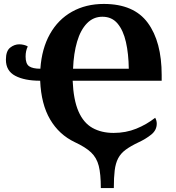

<svg xmlns="http://www.w3.org/2000/svg" viewBox="-20 -745 896 975"><path d="M492 210Q492 139 481.5 97.5Q471 56 442.5 29Q414 2 360 -23Q280 -61 234.5 -138.5Q189 -216 184 -335Q105 -335 57.5 -360Q10 -385 10 -442Q10 -486 31.5 -503Q53 -520 78 -520Q89 -520 101.5 -517Q114 -514 121 -509Q110 -487 110 -458Q110 -421 128 -408.5Q146 -396 185 -396Q192 -498 233.5 -572Q275 -646 345.5 -685.5Q416 -725 507 -725Q660 -725 730.5 -629Q801 -533 801 -364V-335H349Q353 -238 378.5 -179.5Q404 -121 449.5 -95.5Q495 -70 557 -70Q619 -70 672 -91.5Q725 -113 768 -147Q776 -133 776 -117Q776 -84 748 -61.5Q720 -39 683 -22Q643 -3 618 15.5Q593 34 580 59Q567 84 562.5 120Q558 156 558 210ZM634 -396Q633 -472 619.5 -531.5Q606 -591 577 -625.5Q548 -660 500 -660Q454 -660 421.5 -626.5Q389 -593 371.5 -533.5Q354 -474 351 -396Z"/></svg>

Font: NotoSerif-Bold
Style: Regular
Weight: 700
Designer: Monotype Design Team
Foundry: Monotype Imaging Inc.
Version: Version 2.007; ttfautohint (v1.8) -l 8 -r 50 -G 200 -x 14 -D